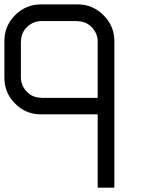

<svg xmlns="http://www.w3.org/2000/svg" viewBox="-20 -520 707 873"><path d="M424.2 333.3V0H166.7Q97.5 0 48.8 -48.8Q0 -97.5 0 -166.7V-333.3Q0 -402.5 48.8 -451.2Q97.5 -500 166.7 -500H333.3Q401.7 -500 450.8 -450.8Q500 -401.7 500 -333.3V333.3ZM424.2 -75V-333.3Q423.3 -369.2 397.1 -396.2Q370.8 -423.3 333.3 -423.3V-424.2H166.7Q130 -423.3 102.9 -397.1Q75.8 -370.8 75.8 -333.3H75V-166.7Q75.8 -130 102.1 -102.9Q128.3 -75.8 166.7 -75.8V-75Z"/></svg>

Font: 0xA000-Squareish-Mono
Style: Squareish-Mono
Weight: 400
Version: Version 0.1